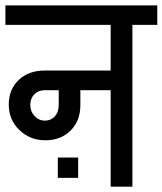

<svg xmlns="http://www.w3.org/2000/svg" viewBox="-32 -701 610 721"><path d="M558.6 -607.7H465.2V0H383.6V-362.3H269.8V-306.3Q269.8 -247.2 233.1 -210.7Q196.4 -174.2 138.4 -174.2Q80.4 -174.2 40.6 -212.9Q0.9 -251.5 0.9 -308.2Q0.9 -364.9 38 -400.5Q75.2 -436.1 136 -436.1H383.6V-607.7H-11.7V-680.7H558.6ZM188.5 -362.3H136Q112.1 -362.3 96.9 -346.9Q81.7 -331.5 81.7 -307.1Q81.7 -282.8 97.7 -265.4Q113.8 -248 136.6 -248Q159.4 -248 174 -264.1Q188.5 -280.2 188.5 -306.3ZM185.1 -109.5H261.5V-33H185.1Z"/></svg>

Font: Puralecka Narrow
Style: Regular
Weight: 400
Designer: Hector Gatti, Marcela Romero, Pablo Cosgaya and Nicolas Silva
Version: Version 1.004;PS 001.004;hotconv 1.0.70;makeotf.lib2.5.58329